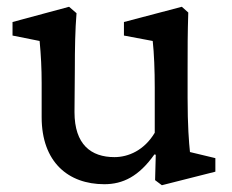

<svg xmlns="http://www.w3.org/2000/svg" viewBox="-20 -534 684 567"><path d="M541 -85C538 -113 534 -163 534 -245V-329C534 -395 534 -434 536 -497L517 -514L346 -469V-429L431 -413C435 -377 437 -326 437 -275V-142C406 -90 359 -70 318 -70C249 -70 200 -107 200 -203L201 -329C201 -390 202 -447 206 -495L184 -514L17 -469V-429L97 -413C101 -371 103 -331 103 -289V-188C103 -55 182 10 288 10C343 10 390 -13 436 -78L440 -77L438 -2L458 13L616 -27V-67Z"/></svg>

Font: TPK Tissa Web Medium
Style: Regular
Weight: 500
Designer: Jacques Le Bailly, Suppakit Chalermlarp | Katatrad Co.,Ltd.
Foundry: Jacques Le Bailly, Cadson Demak Co.,Ltd.
Version: Version 5.000;Glyphs 3.1.2 (3151)